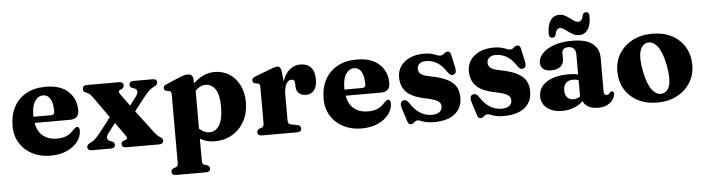

<svg xmlns="http://www.w3.org/2000/svg" viewBox="-52 -930 5149 1402"><g transform="rotate(-5 2522.0 -228.5)"><path d="M518 -300.5Q518 -235.5 451 -235.5H192.5Q204.5 -170 245 -138.5Q285.5 -107 347 -107Q385.5 -107 415.8 -119.5Q446 -132 468 -159.5Q480 -170.5 486.5 -174.8Q493 -179 499.5 -179Q508.5 -179 512.5 -170.5Q516.5 -162 516.5 -149.5Q515.5 -106 486.5 -69Q457.5 -32 406.5 -9.5Q355.5 13 289 13Q214.5 13 156 -16.8Q97.5 -46.5 63.8 -100.8Q30 -155 30 -227Q30 -306 61.5 -365.5Q93 -425 152.2 -458.2Q211.5 -491.5 295.5 -491.5Q403.5 -491.5 460.8 -437.8Q518 -384 518 -300.5ZM187.5 -291.5Q187.5 -286 187.5 -281H316Q342.5 -281 342.5 -305.5Q342.5 -369.5 323.2 -400Q304 -430.5 271.5 -430.5Q235 -430.5 211.2 -395Q187.5 -359.5 187.5 -291.5Z M834 -389 898 -300.5 946.5 -364.5Q962.5 -385.5 959.8 -401.2Q957 -417 939 -423.5L926 -427.5Q907 -435.5 907 -452Q907 -478 939.5 -478H1078Q1109.5 -478 1109.5 -452Q1109.5 -436 1086.5 -424Q1063 -414 1045.2 -396.2Q1027.5 -378.5 998 -342L931.5 -256L1052 -96.5Q1067.5 -76 1077 -67Q1086.5 -58 1097 -52.5Q1116.5 -41.5 1116.5 -26Q1116.5 0 1084 0H844.5Q811.5 0 811.5 -26.5Q811.5 -43.5 828 -49.5L841 -53Q866 -60 845.5 -88L776.5 -184.5L723.5 -114.5Q707.5 -93 710.2 -77.5Q713 -62 731 -55L743.5 -51Q762.5 -43 762.5 -26.5Q762.5 -0.5 730.5 -0.5H592Q560 -0.5 560 -26.5Q560 -43 583.5 -54.5Q607 -64.5 624.8 -82.2Q642.5 -100 671.5 -137L743 -229.5L633 -385Q620.5 -403 609.5 -411Q598.5 -419 586 -423.5Q573.5 -428.5 569.2 -435Q565 -441.5 565 -451.5Q565 -478 597.5 -478H832Q864 -478 864 -452Q864 -436 850 -428L837 -422.5Q825.5 -417 825 -409.8Q824.5 -402.5 834 -389Z M1376.5 -451.5V-420.5Q1410 -454.5 1449.5 -473Q1489 -491.5 1535 -491.5Q1594.5 -491.5 1641.5 -461.2Q1688.5 -431 1715.5 -377.2Q1742.5 -323.5 1742.5 -254Q1742.5 -173 1709.5 -113Q1676.5 -53 1620.2 -20Q1564 13 1494 13Q1431.5 13 1384.5 -15.5V139.5Q1384.5 158 1388.2 165.8Q1392 173.5 1400.5 176.5L1419 181.5Q1439.5 189.5 1439.5 207.5Q1439.5 233 1406 233H1190Q1157 233 1157 207.5Q1157 190 1177 181.5L1192.5 176.5Q1200.5 173.5 1204.2 165.8Q1208 158 1208 140V-353Q1208 -367.5 1204 -373.8Q1200 -380 1191 -382L1172.5 -384.5Q1154 -389.5 1154 -407Q1154 -417.5 1159.8 -423Q1165.5 -428.5 1181 -435L1274.5 -474Q1296 -483 1310 -486.8Q1324 -490.5 1335.5 -490.5Q1356 -490.5 1366.2 -479.5Q1376.5 -468.5 1376.5 -451.5ZM1461.5 -403.5Q1418.5 -403.5 1384.5 -367V-89.5Q1418.5 -56 1460.5 -56Q1503.5 -56 1531.2 -98.5Q1559 -141 1559 -235.5Q1559 -323 1531.5 -363.2Q1504 -403.5 1461.5 -403.5Z M2023 -451.5 2030.5 -378.5Q2049 -435.5 2084.2 -463.5Q2119.5 -491.5 2161.5 -491.5Q2212 -491.5 2239.2 -462Q2266.5 -432.5 2266.5 -375Q2266.5 -320 2244.2 -293.5Q2222 -267 2186 -267Q2150 -267 2131.5 -285.8Q2113 -304.5 2113 -338V-358Q2112 -386.5 2086.5 -386.5Q2066 -386.5 2050 -360.2Q2034 -334 2034 -274.5V-93.5Q2034 -77.5 2039.2 -70.2Q2044.5 -63 2061.5 -60.5L2101.5 -53Q2128 -48 2128 -26Q2128 0 2094.5 0H1839.5Q1806.5 0 1806.5 -25.5Q1806.5 -43 1826.5 -51.5L1842 -56.5Q1850 -59.5 1853.8 -67.2Q1857.5 -75 1857.5 -93V-351.5Q1857.5 -366 1853.5 -372Q1849.5 -378 1840.5 -380.5L1822 -383Q1803.5 -388 1803.5 -405.5Q1803.5 -416 1809.2 -422Q1815 -428 1830.5 -434L1929.5 -471.5Q1959.5 -483.5 1973 -487Q1986.5 -490.5 1994.5 -490.5Q2018 -490.5 2023 -451.5Z M2798 -300.5Q2798 -235.5 2731 -235.5H2472.5Q2484.5 -170 2525 -138.5Q2565.5 -107 2627 -107Q2665.5 -107 2695.8 -119.5Q2726 -132 2748 -159.5Q2760 -170.5 2766.5 -174.8Q2773 -179 2779.5 -179Q2788.5 -179 2792.5 -170.5Q2796.5 -162 2796.5 -149.5Q2795.5 -106 2766.5 -69Q2737.5 -32 2686.5 -9.5Q2635.5 13 2569 13Q2494.5 13 2436 -16.8Q2377.5 -46.5 2343.8 -100.8Q2310 -155 2310 -227Q2310 -306 2341.5 -365.5Q2373 -425 2432.2 -458.2Q2491.5 -491.5 2575.5 -491.5Q2683.5 -491.5 2740.8 -437.8Q2798 -384 2798 -300.5ZM2467.5 -291.5Q2467.5 -286 2467.5 -281H2596Q2622.5 -281 2622.5 -305.5Q2622.5 -369.5 2603.2 -400Q2584 -430.5 2551.5 -430.5Q2515 -430.5 2491.2 -395Q2467.5 -359.5 2467.5 -291.5Z M3079.5 -436.5Q3047.5 -436.5 3030.8 -421.8Q3014 -407 3014 -385Q3014 -365 3028.2 -349.5Q3042.5 -334 3095.5 -323.5Q3181 -307.5 3226.5 -282.8Q3272 -258 3289 -224.8Q3306 -191.5 3306 -150Q3306 -74.5 3253 -30.8Q3200 13 3097.5 13Q3062 13 3040 7.2Q3018 1.5 3004.2 -4.2Q2990.5 -10 2980 -10Q2968.5 -10 2961.2 -4.2Q2954 1.5 2947 7.5Q2940 13.5 2929 13.5Q2918 13.5 2912.8 7.2Q2907.5 1 2902.5 -15L2872.5 -109Q2859.5 -153 2885 -163Q2910 -172.5 2929 -144Q2963 -90 3002.5 -65.8Q3042 -41.5 3086.5 -41.5Q3125 -41.5 3144 -56.5Q3163 -71.5 3163 -96.5Q3163 -112 3155 -123.8Q3147 -135.5 3124.5 -145.2Q3102 -155 3057.5 -164Q2954.5 -184 2913.5 -226.2Q2872.5 -268.5 2872.5 -336Q2872.5 -382.5 2897.5 -417.5Q2922.5 -452.5 2966 -472Q3009.5 -491.5 3066.5 -491.5Q3103 -491.5 3124.8 -485.5Q3146.5 -479.5 3160.2 -473.2Q3174 -467 3187 -467Q3199.5 -467 3207.8 -473.2Q3216 -479.5 3223.5 -485.5Q3231 -491.5 3242 -491.5Q3262 -491.5 3267 -462L3287 -371.5Q3291 -349.5 3288.2 -337.8Q3285.5 -326 3272.5 -321Q3259 -315.5 3248.8 -321.5Q3238.5 -327.5 3227.5 -343.5Q3194.5 -395 3156 -415.8Q3117.5 -436.5 3079.5 -436.5Z M3591 -436.5Q3559 -436.5 3542.2 -421.8Q3525.5 -407 3525.5 -385Q3525.5 -365 3539.8 -349.5Q3554 -334 3607 -323.5Q3692.5 -307.5 3738 -282.8Q3783.5 -258 3800.5 -224.8Q3817.5 -191.5 3817.5 -150Q3817.5 -74.5 3764.5 -30.8Q3711.5 13 3609 13Q3573.5 13 3551.5 7.2Q3529.5 1.5 3515.8 -4.2Q3502 -10 3491.5 -10Q3480 -10 3472.8 -4.2Q3465.5 1.5 3458.5 7.5Q3451.5 13.5 3440.5 13.5Q3429.5 13.5 3424.2 7.2Q3419 1 3414 -15L3384 -109Q3371 -153 3396.5 -163Q3421.5 -172.5 3440.5 -144Q3474.5 -90 3514 -65.8Q3553.5 -41.5 3598 -41.5Q3636.5 -41.5 3655.5 -56.5Q3674.5 -71.5 3674.5 -96.5Q3674.5 -112 3666.5 -123.8Q3658.5 -135.5 3636 -145.2Q3613.5 -155 3569 -164Q3466 -184 3425 -226.2Q3384 -268.5 3384 -336Q3384 -382.5 3409 -417.5Q3434 -452.5 3477.5 -472Q3521 -491.5 3578 -491.5Q3614.5 -491.5 3636.2 -485.5Q3658 -479.5 3671.8 -473.2Q3685.5 -467 3698.5 -467Q3711 -467 3719.2 -473.2Q3727.5 -479.5 3735 -485.5Q3742.5 -491.5 3753.5 -491.5Q3773.5 -491.5 3778.5 -462L3798.5 -371.5Q3802.5 -349.5 3799.8 -337.8Q3797 -326 3784 -321Q3770.5 -315.5 3760.2 -321.5Q3750 -327.5 3739 -343.5Q3706 -395 3667.5 -415.8Q3629 -436.5 3591 -436.5Z M3886.5 -105.5Q3886.5 -171.5 3945.5 -210.5Q4004.5 -249.5 4110.5 -249.5Q4148 -249.5 4177 -242.5V-389Q4177 -416 4162.8 -431.5Q4148.5 -447 4123.5 -447Q4102.5 -447 4089.5 -437.5Q4076.5 -428 4076.5 -414V-364.5Q4076.5 -328.5 4052 -308.8Q4027.5 -289 3983 -289Q3944 -289 3925 -306Q3906 -323 3906 -353Q3906 -385.5 3934 -417.2Q3962 -449 4017.5 -470Q4073 -491 4156 -491Q4255 -491 4303.2 -453Q4351.5 -415 4351.5 -349.5V-100Q4351.5 -75 4372.5 -75Q4382 -75 4387.2 -80Q4392.5 -85 4397 -89.5Q4400 -93 4403.5 -95.5Q4407 -98 4411.5 -98Q4426 -98 4426 -78.5Q4426 -59 4412 -37.8Q4398 -16.5 4370.5 -1.8Q4343 13 4302 13Q4259.5 13 4230.2 -3Q4201 -19 4192.5 -46Q4165 -17.5 4124 -2.2Q4083 13 4038 13Q3970 13 3928.2 -20.2Q3886.5 -53.5 3886.5 -105.5ZM4065.5 -136Q4065.5 -101 4082.5 -83Q4099.5 -65 4126.5 -65Q4153.5 -65 4177 -80.5V-200.5Q4157.5 -207.5 4136 -207.5Q4103 -207.5 4084.2 -188.8Q4065.5 -170 4065.5 -136ZM4210 -527.5Q4187.5 -527.5 4168.8 -537Q4150 -546.5 4133.8 -559.2Q4117.5 -572 4102.8 -581.5Q4088 -591 4074 -591Q4045.5 -591 4037.5 -543Q4031 -525.5 4013.5 -525.5Q3989 -525.5 3989 -557.5Q3989 -621.5 4012.8 -654.8Q4036.5 -688 4076.5 -688Q4099 -688 4117.8 -678.5Q4136.5 -669 4152.8 -656.5Q4169 -644 4183.5 -634.5Q4198 -625 4212 -625Q4240.5 -625 4249 -673.5Q4255 -690 4273.5 -690Q4297 -690 4297 -659Q4297 -594.5 4273.5 -561Q4250 -527.5 4210 -527.5Z M4742 -491.5Q4823 -491.5 4884.2 -459.5Q4945.5 -427.5 4979.5 -370.2Q5013.5 -313 5013.5 -237.5Q5013.5 -166.5 4978.2 -109.8Q4943 -53 4880.2 -20Q4817.5 13 4735.5 13Q4654.5 13 4593.2 -19.2Q4532 -51.5 4498 -108.8Q4464 -166 4464 -240.5Q4464 -312.5 4499.2 -369.2Q4534.5 -426 4597.2 -458.8Q4660 -491.5 4742 -491.5ZM4778 -49.5Q4818 -57 4832 -107.5Q4846 -158 4827 -255Q4808.5 -349.5 4774.8 -393Q4741 -436.5 4699.5 -428.5Q4659.5 -421 4645.5 -370.8Q4631.5 -320.5 4650.5 -223Q4669 -129 4702.8 -85.5Q4736.5 -42 4778 -49.5Z"/></g></svg>

Font: Fraunces 9pt S000
Style: Bold
Weight: 700
Version: Version 1.000; ttfautohint (v1.8.3)